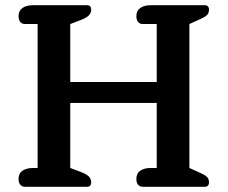

<svg xmlns="http://www.w3.org/2000/svg" viewBox="-20 -715 871 735"><path d="M51 -30Q51 -51 66 -61.5Q81 -72 107 -72H124V-623H76Q64 -623 57.5 -631Q51 -639 51 -653Q51 -674 66 -684.5Q81 -695 106 -695H312Q322 -695 325.5 -690.5Q329 -686 329 -678Q329 -665 320 -656Q311 -647 291 -639L249 -623V-401H580V-623H527Q515 -623 508.5 -631Q502 -639 502 -653Q502 -674 517 -684.5Q532 -695 557 -695H764Q780 -695 780 -678Q780 -665 772.5 -657.5Q765 -650 749 -643L705 -623V-72L749 -52Q765 -45 772.5 -37.5Q780 -30 780 -17Q780 0 764 0H527Q515 0 508.5 -8Q502 -16 502 -30Q502 -51 517 -61.5Q532 -72 557 -72H580V-321H249V-72L291 -56Q312 -48 320.5 -39Q329 -30 329 -17Q329 -9 325.5 -4.5Q322 0 312 0H76Q64 0 57.5 -8Q51 -16 51 -30Z"/></svg>

Font: Maitree Semibold
Style: Regular
Weight: 600
Designer: CadsonDemak Team
Foundry: CadsonDemak
Version: Version 1.000